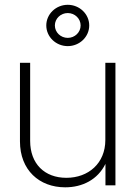

<svg xmlns="http://www.w3.org/2000/svg" viewBox="-20 -780 570 808"><path d="M254.4 8.3C326.7 8.3 391.1 -23.9 423.8 -90.3V0H465.8V-515.6H423.3V-190.9C423.3 -92.8 352.1 -31.7 259.3 -31.7C167.5 -31.7 106.9 -90.8 106.9 -187V-515.6H64V-185.1C64 -64.5 145 8.3 254.4 8.3ZM265.1 -585.9C314.9 -585.9 355.5 -625 355.5 -672.9C355.5 -720.7 314.9 -759.8 265.1 -759.8C215.3 -759.8 174.8 -720.7 174.8 -672.9C174.8 -625 215.3 -585.9 265.1 -585.9ZM265.1 -620.6C235.4 -620.6 210.9 -644 210.9 -672.9C210.9 -701.7 235.4 -725.1 265.1 -725.1C294.9 -725.1 319.3 -701.7 319.3 -672.9C319.3 -644 294.9 -620.6 265.1 -620.6Z"/></svg>

Font: Raveo Display Display ExLight
Style: Regular
Weight: 200
Designer: Jakub Foglar, Rasmus Andersson (Inter)
Foundry: Jakubfoglar.com
Version: Version 1.100;Glyphs 3.2.3 (3260)